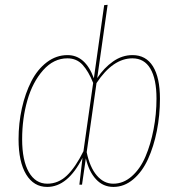

<svg xmlns="http://www.w3.org/2000/svg" viewBox="-20 -753 727 783"><path d="M520.5 -528.3Q575.2 -528.3 603.8 -482.4Q632.3 -436.5 632.3 -350.1Q632.3 -282.7 619.6 -219Q606.9 -155.3 583.5 -104Q560.1 -52.7 523.4 -21.7Q486.8 9.3 442.4 9.3Q400.4 9.3 371.3 -22.2Q342.3 -53.7 330.1 -107.4L314.5 0H303.7L316.4 -109.4Q256.3 9.3 172.4 9.3Q117.7 9.3 86.7 -41.7Q55.7 -92.8 55.7 -185.1Q55.7 -250.5 69.3 -311.8Q83 -373 107.9 -421.6Q132.8 -470.2 171.1 -499.3Q209.5 -528.3 255.4 -528.3Q328.1 -528.3 362.8 -433.6L404.8 -731.9L418.9 -733.4L376.5 -434.6Q404.3 -476.6 441.2 -502.4Q478 -528.3 520.5 -528.3ZM172.9 -3.9Q217.8 -3.9 252.7 -37.1Q287.6 -70.3 320.3 -136.2L359.9 -415Q340.8 -462.4 316.7 -488.8Q292.5 -515.1 254.9 -515.1Q198.7 -515.1 155.8 -466.6Q112.8 -418 91.6 -343.8Q70.3 -269.5 70.3 -185.1Q70.3 -99.1 97.4 -51.5Q124.5 -3.9 172.9 -3.9ZM441.9 -3.9Q483.4 -3.9 517.8 -34.4Q552.2 -64.9 573.5 -115Q594.7 -165 606.4 -226.1Q618.2 -287.1 618.2 -351.1Q618.2 -430.7 593.3 -472.9Q568.4 -515.1 520 -515.1Q440.4 -515.1 373.5 -414.1L333.5 -132.3Q346.2 -70.8 374.8 -37.4Q403.3 -3.9 441.9 -3.9Z"/></svg>

Font: Fira Sans Compressed Hair
Style: Italic
Weight: 100
Width: 3
Italic angle: -8°
Designer: Carrois Corporate & Edenspiekermann AG
Foundry: Carrois Corporate GbR & Edenspiekermann AG
Version: Version 4.203;PS 004.203;hotconv 1.0.88;makeotf.lib2.5.64775